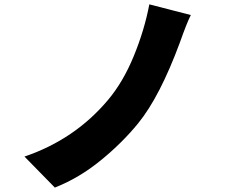

<svg xmlns="http://www.w3.org/2000/svg" viewBox="-20 -808 1040 877"><path d="M662.1 -788.1 851.6 -739.3Q834 -705.1 801.8 -614.3Q710 -366.2 611.3 -245.1Q539.1 -156.2 440.4 -75.7Q341.8 4.9 230.5 48.8L91.8 -92.8Q321.3 -170.9 472.7 -350.6Q542 -432.6 590.8 -551.3Q639.6 -669.9 662.1 -788.1Z"/></svg>

Font: Gen Shin Gothic Heavy
Style: Bold
Weight: 900
Designer: [Source Han Sans]
Ryoko NISHIZUKA  (kana & ideographs); Paul D. Hunt (Latin, Greek & Cyrillic); Wenlong ZHANG  (bopomofo
Version: Version 1.002.20150607